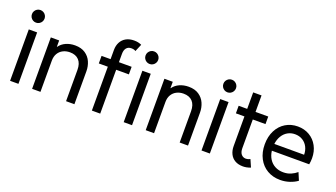

<svg xmlns="http://www.w3.org/2000/svg" viewBox="-65 -1284 3179 1816"><g transform="rotate(20 1524.5 -376.0)"><path d="M71.3 -517.6H155.3V0H71.3ZM49.8 -664.1Q49.8 -681.6 58.3 -696Q66.9 -710.4 81.3 -719Q95.7 -727.5 113.3 -727.5Q130.4 -727.5 145 -719Q159.7 -710.4 168.2 -695.8Q176.8 -681.2 176.8 -664.1Q176.8 -647 168.2 -632.3Q159.7 -617.7 145 -609.1Q130.4 -600.6 113.3 -600.6Q95.7 -600.6 81.3 -609.1Q66.9 -617.7 58.3 -632.1Q49.8 -646.5 49.8 -664.1Z M293 -517.6H377V-454.1H379.4Q404.3 -488.8 445.1 -507.1Q485.8 -525.4 536.1 -525.4Q598.1 -525.4 639.2 -497.8Q680.2 -470.2 699.5 -426Q718.8 -381.8 718.8 -332V0H634.8V-314.5Q634.8 -379.4 602.8 -413.3Q570.8 -447.3 512.7 -447.3Q474.1 -447.3 443.4 -431.6Q412.6 -416 394.8 -386.2Q377 -356.4 377 -314.5V0H293Z M803.7 -517.6H894.5V-610.4Q894.5 -654.3 912.4 -688.2Q930.2 -722.2 964.1 -741Q998 -759.8 1044.9 -759.8Q1067.9 -759.8 1085.4 -755.9Q1103 -752 1120.1 -744.1L1088.9 -669.9Q1073.2 -681.6 1044.9 -681.6Q1013.2 -681.6 995.8 -660.6Q978.5 -639.6 978.5 -601.6V-517.6H1106.4V-441.4H978.5V0H894.5V-441.4H803.7ZM1214.8 -517.6H1298.8V0H1214.8ZM1193.4 -664.1Q1193.4 -681.6 1201.9 -696Q1210.4 -710.4 1224.9 -719Q1239.3 -727.5 1256.8 -727.5Q1273.9 -727.5 1288.6 -719Q1303.2 -710.4 1311.8 -695.8Q1320.3 -681.2 1320.3 -664.1Q1320.3 -647 1311.8 -632.3Q1303.2 -617.7 1288.6 -609.1Q1273.9 -600.6 1256.8 -600.6Q1239.3 -600.6 1224.9 -609.1Q1210.4 -617.7 1201.9 -632.1Q1193.4 -646.5 1193.4 -664.1Z M1436.5 -517.6H1520.5V-454.1H1522.9Q1547.9 -488.8 1588.6 -507.1Q1629.4 -525.4 1679.7 -525.4Q1741.7 -525.4 1782.7 -497.8Q1823.7 -470.2 1843 -426Q1862.3 -381.8 1862.3 -332V0H1778.3V-314.5Q1778.3 -379.4 1746.3 -413.3Q1714.4 -447.3 1656.2 -447.3Q1617.7 -447.3 1586.9 -431.6Q1556.2 -416 1538.3 -386.2Q1520.5 -356.4 1520.5 -314.5V0H1436.5Z M1998 -517.6H2082V0H1998ZM1976.6 -664.1Q1976.6 -681.6 1985.1 -696Q1993.7 -710.4 2008.1 -719Q2022.5 -727.5 2040 -727.5Q2057.1 -727.5 2071.8 -719Q2086.4 -710.4 2095 -695.8Q2103.5 -681.2 2103.5 -664.1Q2103.5 -647 2095 -632.3Q2086.4 -617.7 2071.8 -609.1Q2057.1 -600.6 2040 -600.6Q2022.5 -600.6 2008.1 -609.1Q1993.7 -617.7 1985.1 -632.1Q1976.6 -646.5 1976.6 -664.1Z M2269.5 -143.6V-441.4H2183.6V-517.6H2269.5V-683.6H2353.5V-517.6H2481.4V-441.4H2353.5V-152.3Q2353.5 -112.8 2371.3 -91.6Q2389.2 -70.3 2418.9 -70.3Q2437.5 -70.3 2460.9 -82L2493.2 -7.8Q2454.1 7.8 2417 7.8Q2369.1 7.8 2336.2 -11.2Q2303.2 -30.3 2286.4 -64.5Q2269.5 -98.6 2269.5 -143.6Z M2540 -259.8Q2540 -339.4 2571 -399.7Q2602.1 -460 2656.2 -492.7Q2710.4 -525.4 2778.3 -525.4Q2844.2 -525.4 2896 -494.9Q2947.8 -464.4 2976.8 -410.4Q3005.9 -356.4 3005.9 -288.1Q3005.9 -257.8 3000 -225.6H2624Q2629.9 -178.7 2652.3 -143.6Q2674.8 -108.4 2711.2 -89.4Q2747.6 -70.3 2793.9 -70.3Q2836.4 -70.3 2870.4 -85.2Q2904.3 -100.1 2929.7 -122.1L2961.9 -45.9Q2929.7 -22 2884.8 -7.1Q2839.8 7.8 2790 7.8Q2717.8 7.8 2660.9 -25.1Q2604 -58.1 2572 -118.9Q2540 -179.7 2540 -259.8ZM2923.8 -293.9Q2923.8 -335.9 2906 -371.1Q2888.2 -406.2 2855 -426.8Q2821.8 -447.3 2778.3 -447.3Q2737.8 -447.3 2704.8 -428.5Q2671.9 -409.7 2650.9 -375Q2629.9 -340.3 2624 -293.9Z"/></g></svg>

Font: Reddit Sans Fudge
Style: Regular
Weight: 400
Designer: Stephen Hutchings
Foundry: Reddit
Version: Version 1.011